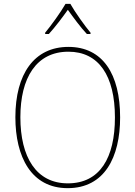

<svg xmlns="http://www.w3.org/2000/svg" viewBox="-20 -969 705 999"><path d="M346 -949H321C297 -907 246 -836 215 -799V-792H234C267 -828 306 -880 333 -918C361 -879 398 -828 432 -792H451V-799C423 -832 370 -906 346 -949ZM605 -358C605 -583 515 -725 336 -725C158 -725 60 -584 60 -359C60 -154 142 10 332 10C524 10 605 -151 605 -358ZM86 -359C86 -563 168 -700 336 -700C493 -700 578 -576 578 -358C578 -148 500 -15 333 -15C168 -15 86 -152 86 -359Z"/></svg>

Font: Noto Sans Malayalam SemiCondensed Thin
Style: Regular
Weight: 100
Width: 4
Designer: Jelle Bosma - Monotype Design Team
Foundry: Monotype Imaging Inc.
Version: Version 2.104